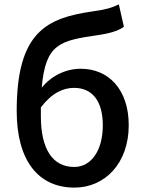

<svg xmlns="http://www.w3.org/2000/svg" viewBox="-20 -841 658 874"><path d="M166 -352C216 -418 268 -441 317 -441C401 -441 448 -380 448 -271C448 -157 396 -81 318 -81C219 -81 166 -163 166 -312ZM521 -821C487 -805 464 -798 401 -789C193 -759 56 -696 56 -336C56 -113 152 13 319 13C457 13 566 -97 566 -271C566 -434 474 -528 348 -528C281 -528 216 -498 170 -442C187 -644 255 -656 425 -681C472 -688 515 -698 544 -719Z"/></svg>

Font: Noto Sans CJK KR Medium
Style: Regular
Weight: 500
Designer: Ryoko NISHIZUKA (kana & ideographs); Paul D. Hunt (Latin, Greek & Cyrillic); Wenlong ZHANG (bopomofo); Sandoll Communica
Foundry: Adobe Systems Incorporated
Version: Version 1.004;PS 1.004;hotconv 1.0.82;makeotf.lib2.5.63406